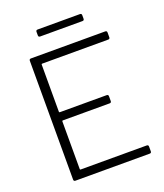

<svg xmlns="http://www.w3.org/2000/svg" viewBox="-151 -933 880 1033"><g transform="rotate(-20 289.0 -417.0)"><path d="M526 -653H148Q144 -653 144 -649V-379Q144 -375 148 -375H416Q426 -375 426 -365V-338Q426 -328 416 -328H148Q144 -328 144 -324V-51Q144 -47 148 -47H526Q536 -47 536 -37V-10Q536 0 526 0H101Q91 0 91 -10V-690Q91 -700 101 -700H526Q536 -700 536 -690V-663Q536 -653 526 -653ZM188 -834H430Q440 -834 440 -824V-804Q440 -794 430 -794H188Q178 -794 178 -804V-824Q178 -834 188 -834Z"/></g></svg>

Font: Barlow Light
Style: Regular
Weight: 300
Designer: Jeremy Tribby
Foundry: Tribby Type
Version: Version 1.422